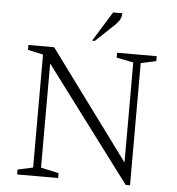

<svg xmlns="http://www.w3.org/2000/svg" viewBox="-58 -916 900 975"><g transform="rotate(5 392.0 -428.5)"><path d="M65 0V-25L143 -42V-618L65 -635V-660H196L603 -108V-618L517 -635V-660H719V-635L641 -618V5H619L183 -576V-45L274 -25V0ZM385 -710 479 -862H526Q526 -847 519.5 -832.5Q513 -818 493 -799L399 -710Z"/></g></svg>

Font: Spectral ExtraLight
Style: Regular
Weight: 275
Designer: Jean-Baptiste Levee
Foundry: Production Type
Version: Version 2.001